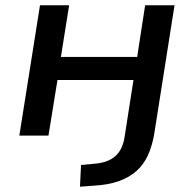

<svg xmlns="http://www.w3.org/2000/svg" viewBox="-20 -512 732 725"><path d="M282 193 286 111 339 106Q387 102 414.5 78.5Q442 55 450 8L484 -210H197L163 0H53L131 -492H241L210 -297H498L528 -492H639L562 -4Q554 41 538 75.5Q522 110 495 134Q468 158 428.5 172Q389 186 336 189Z"/></svg>

Font: Nunito Sans 10pt SemiExpanded SemiBold
Style: Italic
Weight: 600
Width: 6
Italic angle: -9°
Designer: Vernon Adams
Foundry: Vernon Adams
Version: Version 3.101;gftools[0.9.27]